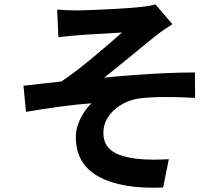

<svg xmlns="http://www.w3.org/2000/svg" viewBox="-20 -810 1040 891"><path d="M245.2 -765.4Q269.2 -763.7 292.1 -762.7Q315 -761.7 340.4 -761.7Q353.7 -761.7 380.9 -762.7Q408.1 -763.7 443.5 -765.2Q478.9 -766.7 515.4 -768.7Q551.8 -770.7 582.6 -773.1Q613.3 -775.4 631.7 -777.4Q656.7 -780 673.8 -783.2Q691 -786.3 701.1 -789.9L780 -697.7Q764.3 -687.7 740.5 -671.5Q716.7 -655.4 701.3 -642.6Q679.9 -625.7 655.8 -606Q631.7 -586.2 606.5 -565.5Q581.2 -544.7 556 -524.3Q530.9 -503.8 507.5 -484.6Q484 -465.4 463 -449.7Q530.1 -456.6 604.7 -462.1Q679.3 -467.7 751.8 -470.7Q824.2 -473.8 884.6 -473.8L885.4 -355.6Q813.5 -360.2 743.7 -359.8Q673.9 -359.5 627.6 -353.3Q593.3 -348.9 563.1 -334.7Q532.9 -320.6 509.4 -299.4Q486 -278.3 472.9 -251.4Q459.7 -224.6 459.7 -193.9Q459.7 -154.8 479 -129.8Q498.2 -104.8 532.6 -92Q566.9 -79.2 611.4 -73.5Q653.7 -68.9 694.8 -69.1Q736 -69.3 763.5 -71.3L737 60.3Q545.1 68.1 438.5 9.9Q331.9 -48.3 331.9 -173Q331.9 -203.8 342.4 -233.5Q352.9 -263.2 369.6 -288.3Q386.3 -313.5 404.5 -330.6Q336.1 -325.7 256.3 -314.9Q176.5 -304 100.6 -290.9L89 -412Q129.3 -416.2 177.3 -422.1Q225.4 -428 264.7 -432Q297.9 -453.7 337 -483.8Q376.1 -513.9 415.3 -546.6Q454.5 -579.3 488.7 -608.8Q523 -638.2 546.2 -659.2Q533.8 -658.2 513.4 -657.1Q493 -656 468.3 -654.3Q443.7 -652.7 419.1 -651.5Q394.5 -650.3 373.9 -648.8Q353.3 -647.3 340.9 -646.3Q322.4 -645.3 298.7 -642.6Q275 -640 251.1 -637.4Z"/></svg>

Font: Noto Sans TC Thin
Style: Regular
Weight: 100
Designer: Ryoko NISHIZUKA 西塚涼子 (kana, bopomofo & ideographs); Paul D. Hunt (Latin, Greek & Cyrillic); Sandoll Communications 산돌커뮤니
Foundry: Adobe
Version: Version 2.004-H2;hotconv 1.0.118;makeotfexe 2.5.65603